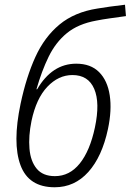

<svg xmlns="http://www.w3.org/2000/svg" viewBox="-20 -781 552 811"><path d="M211 10Q101 10 66.5 -83.5Q32 -177 67 -343Q91 -456 129.5 -540.5Q168 -625 231.5 -677.5Q295 -730 392 -745Q439 -753 508 -761L512 -713Q476 -708 444 -703.5Q412 -699 387 -694Q310 -680 262.5 -641Q215 -602 185.5 -541.5Q156 -481 134 -404H137Q200 -512 302 -512Q363 -512 398.5 -476.5Q434 -441 443.5 -378.5Q453 -316 436 -236Q411 -119 353 -54.5Q295 10 211 10ZM212 -37Q274 -37 317 -90.5Q360 -144 381 -243Q403 -347 378 -405.5Q353 -464 286 -464Q227 -464 180 -414.5Q133 -365 113 -270Q100 -206 104.5 -153Q109 -100 135 -68.5Q161 -37 212 -37Z"/></svg>

Font: Noto Sans SemiCondensed Light
Style: Italic
Weight: 300
Width: 4
Italic angle: -12°
Designer: Monotype Design Team
Foundry: Monotype Imaging Inc.
Version: Version 2.013; ttfautohint (v1.8.4.7-5d5b)